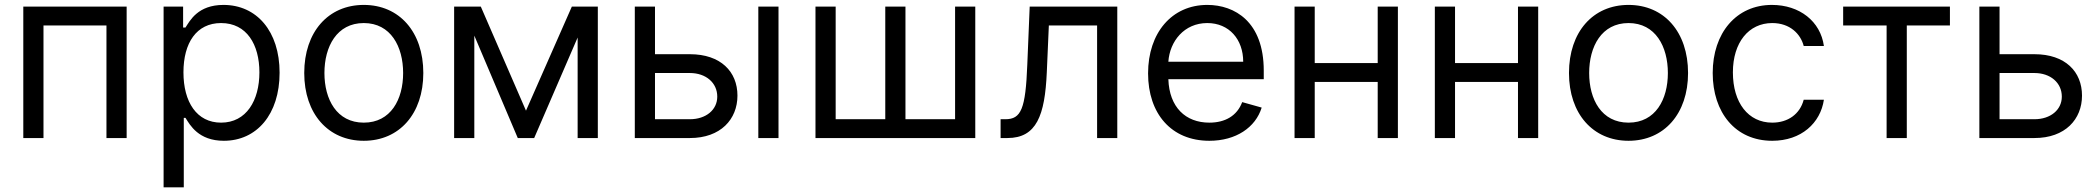

<svg xmlns="http://www.w3.org/2000/svg" viewBox="-20 -573 8714 797"><path d="M76.7 0H160.5V-467.3H421.9V0H505.7V-545.5H76.7Z M659.1 204.5H742.9V-83.8H750C768.5 -54 804 11.4 909.1 11.4C1045.5 11.4 1140.6 -98 1140.6 -271.3C1140.6 -443.2 1045.5 -552.6 907.7 -552.6C801.1 -552.6 768.5 -487.2 750 -458.8H740.1V-545.5H659.1ZM741.5 -272.7C741.5 -394.9 795.5 -477.3 897.7 -477.3C1004.3 -477.3 1056.8 -387.8 1056.8 -272.7C1056.8 -156.2 1002.8 -63.9 897.7 -63.9C796.9 -63.9 741.5 -149.1 741.5 -272.7Z M1490.1 11.4C1637.8 11.4 1737.2 -100.9 1737.2 -269.9C1737.2 -440.3 1637.8 -552.6 1490.1 -552.6C1342.3 -552.6 1242.9 -440.3 1242.9 -269.9C1242.9 -100.9 1342.3 11.4 1490.1 11.4ZM1490.1 -63.9C1377.8 -63.9 1326.7 -160.5 1326.7 -269.9C1326.7 -379.3 1377.8 -477.3 1490.1 -477.3C1602.3 -477.3 1653.4 -379.3 1653.4 -269.9C1653.4 -160.5 1602.3 -63.9 1490.1 -63.9Z M2163.4 -113.6 1975.9 -545.5H1865.1V0H1948.9V-425.1L2129.3 0H2197.4L2377.8 -417.3V0H2461.6V-545.5H2353.7Z M2698.9 -348V-545.5H2615.1V0H2843.8C2971.6 0 3041.2 -78.1 3041.2 -176.1C3041.2 -275.6 2971.6 -348 2843.8 -348ZM3127.8 0H3211.6V-545.5H3127.8ZM2698.9 -269.9H2843.8C2910.2 -269.9 2957.4 -229.4 2957.4 -171.9C2957.4 -116.8 2910.2 -78.1 2843.8 -78.1H2698.9Z M3365.1 -545.5V0H4028.4V-545.5H3944.6V-78.1H3738.6V-545.5H3654.8V-78.1H3448.9V-545.5Z M4133.5 0H4161.9C4282.7 0 4317.5 -93.8 4325.3 -272.7L4333.8 -467.3H4534.1V0H4617.9V-545.5H4254.3L4244.3 -304C4237.2 -120.7 4218.8 -78.1 4153.4 -78.1H4133.5Z M5000 11.4C5110.8 11.4 5191.8 -44 5217.3 -126.4L5136.4 -149.1C5115.1 -92.3 5065.7 -63.9 5000 -63.9C4901.6 -63.9 4833.8 -127.5 4829.9 -244.3H5225.9V-279.8C5225.9 -483 5105.1 -552.6 4991.5 -552.6C4843.8 -552.6 4745.7 -436.1 4745.7 -268.5C4745.7 -100.9 4842.3 11.4 5000 11.4ZM4829.9 -316.8C4835.6 -401.6 4895.6 -477.3 4991.5 -477.3C5082.4 -477.3 5140.6 -409.1 5140.6 -316.8Z M5437.5 -545.5H5353.7V0H5437.5V-233H5698.9V0H5782.7V-545.5H5698.9V-311.1H5437.5Z M6019.9 -545.5H5936.1V0H6019.9V-233H6281.2V0H6365.1V-545.5H6281.2V-311.1H6019.9Z M6740.1 11.4C6887.8 11.4 6987.2 -100.9 6987.2 -269.9C6987.2 -440.3 6887.8 -552.6 6740.1 -552.6C6592.3 -552.6 6492.9 -440.3 6492.9 -269.9C6492.9 -100.9 6592.3 11.4 6740.1 11.4ZM6740.1 -63.9C6627.8 -63.9 6576.7 -160.5 6576.7 -269.9C6576.7 -379.3 6627.8 -477.3 6740.1 -477.3C6852.3 -477.3 6903.4 -379.3 6903.4 -269.9C6903.4 -160.5 6852.3 -63.9 6740.1 -63.9Z M7336.6 11.4C7457.4 11.4 7536.9 -62.5 7551.1 -159.1H7467.3C7451.7 -99.4 7402 -63.9 7336.6 -63.9C7237.2 -63.9 7173.3 -146.3 7173.3 -272.7C7173.3 -396.3 7238.6 -477.3 7336.6 -477.3C7410.5 -477.3 7454.5 -431.8 7467.3 -382.1H7551.1C7536.9 -484.4 7450.3 -552.6 7335.2 -552.6C7187.5 -552.6 7089.5 -436.1 7089.5 -269.9C7089.5 -106.5 7183.2 11.4 7336.6 11.4Z M7631 -467.3H7811.4V0H7895.2V-467.3H8074.2V-545.5H7631Z M8280.2 -348V-545.5H8196.4V0H8425.1C8552.9 0 8622.5 -78.1 8622.5 -176.1C8622.5 -275.6 8552.9 -348 8425.1 -348ZM8280.2 -269.9H8425.1C8491.5 -269.9 8538.7 -229.4 8538.7 -171.9C8538.7 -116.8 8491.5 -78.1 8425.1 -78.1H8280.2Z"/></svg>

Font: Karasuma Gothic
Style: Regular
Weight: 400
Designer: Rasmus Andersson, Ryoko Nishizuka
Foundry: Genbu
Version: Version 1.00